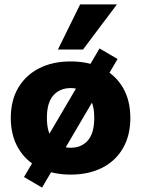

<svg xmlns="http://www.w3.org/2000/svg" viewBox="-20 -782 642 872"><path d="M301 11Q219 11 158 -20Q97 -51 63 -109Q29 -167 29 -246Q29 -326 63 -383.5Q97 -441 158 -472Q219 -503 301 -503Q383 -503 444 -472Q505 -441 538.5 -383.5Q572 -326 572 -246Q572 -167 538.5 -109Q505 -51 444 -20Q383 11 301 11ZM301 -111Q350 -111 379 -144Q408 -177 408 -247Q408 -316 378.5 -349Q349 -382 301 -382Q252 -382 222.5 -349Q193 -316 193 -247Q193 -177 223 -144Q253 -111 301 -111ZM171 70 89 22 432 -562 514 -514ZM243 -557 344 -762H511L357 -557Z"/></svg>

Font: Nunito Sans 12pt Black
Style: Regular
Weight: 900
Designer: Vernon Adams
Foundry: Vernon Adams
Version: Version 3.101;gftools[0.9.27]